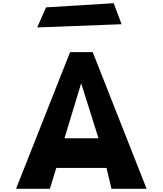

<svg xmlns="http://www.w3.org/2000/svg" viewBox="-20 -1175 1014 1197"><path d="M267 -1129 689 -1155 738 -1024 212 -1004ZM80 2 417 -850H558L894 2H675L644 -128H331L291 2ZM382 -313H594L486 -656Z"/></svg>

Font: OpenDyslexic
Style: Bold
Weight: 800
Designer: Abbie Gonzalez
Version: Version 0.920;hotconv 1.0.109;makeotfexe 2.5.65596